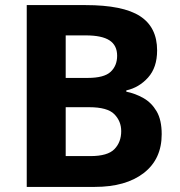

<svg xmlns="http://www.w3.org/2000/svg" viewBox="-20 -734 705 754"><path d="M316 -714Q463 -714 530 -670.5Q597 -627 597 -536Q597 -469 561.5 -429.5Q526 -390 476 -379V-374Q511 -367 543 -349Q575 -331 595 -297Q615 -263 615 -207Q615 -109 544.5 -54.5Q474 0 352 0H85V-714ZM324 -428Q389 -428 414.5 -452Q440 -476 440 -515Q440 -556 410 -575.5Q380 -595 317 -595H238V-428ZM238 -313V-121H335Q403 -121 429.5 -148.5Q456 -176 456 -219Q456 -258 429 -285.5Q402 -313 330 -313Z"/></svg>

Font: Noto Sans Georgian Bold
Style: Regular
Weight: 700
Designer: Monotype Design Team, Akaki Razmadze
Foundry: Google LLC
Version: Version 2.005; ttfautohint (v1.8.4.7-5d5b)